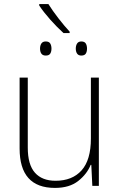

<svg xmlns="http://www.w3.org/2000/svg" viewBox="-20 -910 589 940"><path d="M464 -530V0H432L427 -103H424Q406 -58 363 -24Q320 10 249 10Q76 10 76 -183V-530H116V-187Q116 -104 151 -64.5Q186 -25 252 -25Q334 -25 379.5 -76Q425 -127 425 -232V-530ZM217 -890Q237 -858 266 -820.5Q295 -783 321 -755V-748H291Q258 -778 226 -814Q194 -850 172 -883V-890ZM204 -707Q220 -707 226 -697Q232 -687 232 -672Q232 -657 226 -647.5Q220 -638 204 -638Q189 -638 182.5 -647.5Q176 -657 176 -672Q176 -687 182.5 -697Q189 -707 204 -707ZM378 -707Q394 -707 400 -697Q406 -687 406 -672Q406 -657 400 -647.5Q394 -638 378 -638Q364 -638 357.5 -647.5Q351 -657 351 -672Q351 -687 357.5 -697Q364 -707 378 -707Z"/></svg>

Font: Noto Sans Disp ExtLt
Style: Regular
Weight: 200
Designer: Monotype Design Team
Foundry: Monotype Imaging Inc.
Version: Version 2.000;GOOG;noto-source:20170915:90ef993387c0